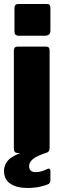

<svg xmlns="http://www.w3.org/2000/svg" viewBox="-21 -762 315 956"><path d="M226 -27Q226 -12 219 -6Q212 0 196 0H72Q58 0 53 -5.5Q48 -11 48 -23V-509Q48 -530 66 -530H209Q226 -530 226 -511ZM230 -723V-610Q230 -596 223 -590Q216 -584 200 -584H75Q61 -584 56 -589.5Q51 -595 51 -607V-721Q51 -742 69 -742H214Q230 -742 230 -723ZM-1 88Q-1 61 18 38Q37 15 95 -6L217 -4Q162 14 143 30Q124 46 124 65Q124 80 132 87.5Q140 95 156 95Q174 95 187.5 90.5Q201 86 213 80Q230 72 230 90V137Q230 148 221 154Q208 161 179 167.5Q150 174 116 174Q63 174 31 153Q-1 132 -1 88Z"/></svg>

Font: Libre Franklin ExtraBold
Style: Regular
Weight: 800
Designer: Pablo Impallari, Rodrigo Fuenzalida, Nhung Nguyen
Foundry: Impallari Type
Version: Version 3.000